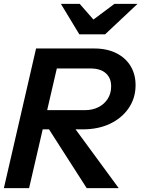

<svg xmlns="http://www.w3.org/2000/svg" viewBox="-20 -970 729 990"><path d="M0 0 166 -720H466Q532 -720 580.5 -695.5Q629 -671 654.5 -627.5Q680 -584 679 -527Q678 -462 642.5 -411Q607 -360 546.5 -331.5Q486 -303 406 -303H171L194 -402H418Q457 -402 487.5 -417.5Q518 -433 535.5 -460.5Q553 -488 553 -523Q554 -566 526.5 -591.5Q499 -617 446 -617H273L130 0ZM427 0 191 -368H322L592 0ZM389 -793 294 -950H391L505 -820H396L570 -950H689L522 -793Z"/></svg>

Font: Instrument Sans SemiBold
Style: Italic
Weight: 600
Italic angle: -13°
Designer: Rodrigo Fuenzalida
Foundry: fragTYPE
Version: Version 1.000;gftools[0.9.28]